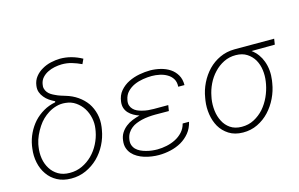

<svg xmlns="http://www.w3.org/2000/svg" viewBox="-95 -1003 1950 1251"><g transform="rotate(-15 880.5 -377.5)"><path d="M184.6 -633.3Q181.2 -609.4 188 -589.8Q194.8 -570.3 208.5 -554.2Q221.2 -538.1 239.3 -525.6Q257.3 -513.2 276.9 -503.9L274.4 -497.1Q230.5 -488.8 193.6 -467.3Q156.7 -445.8 128.4 -415Q100.6 -383.8 81.8 -345Q63 -306.2 55.7 -263.2L53.2 -245.1Q46.4 -195.8 56.2 -149.9Q65.9 -104 90.8 -68.8Q115.2 -33.2 154.8 -12Q194.3 9.3 248 9.8Q302.2 10.3 348.6 -10.7Q395 -31.7 431.2 -66.9Q466.8 -102.1 490.5 -148.4Q514.2 -194.8 522.5 -245.6L525.4 -263.7Q531.7 -310.1 521.7 -351.3Q511.7 -392.6 488.8 -426.3Q465.3 -459 430.2 -483.4Q395 -507.8 351.1 -520.5Q336.4 -524.9 319.3 -530.5Q302.2 -536.1 286.6 -543.9Q272 -550.3 259.3 -558.6Q246.6 -566.9 238.3 -578.1Q230 -588.9 226.3 -602.8Q222.7 -616.7 226.6 -633.8Q231.4 -659.2 247.6 -676.5Q263.7 -693.8 285.2 -704.1Q306.2 -714.8 330.8 -719.7Q355.5 -724.6 378.4 -725.1Q413.6 -725.6 446.3 -716.1Q479 -706.5 510.7 -691.4L525.9 -724.1Q508.3 -733.9 489.7 -741.5Q471.2 -749 452.6 -753.9Q435.1 -758.8 416.3 -761.2Q397.5 -763.7 378.4 -763.7Q348.1 -763.2 315.7 -755.9Q283.2 -748.5 255.9 -732.4Q228 -716.8 208.5 -692.1Q189 -667.5 184.6 -633.3ZM95.2 -244.6 98.1 -262.2Q104 -291 116.7 -319.1Q129.4 -347.2 146.5 -373Q162.6 -397.5 181.2 -415.3Q199.7 -433.1 222.2 -447.3Q248 -463.4 277.3 -471.4Q306.6 -479.5 337.9 -476.1Q376.5 -472.7 406 -452.1Q435.5 -431.6 454.6 -401.9Q473.6 -371.6 481.2 -335.2Q488.8 -298.8 483.4 -263.7L480.5 -245.6Q472.7 -203.6 452.4 -164.1Q432.1 -124.5 402.3 -94.7Q372.1 -64.5 333 -46.1Q293.9 -27.8 248.5 -28.3Q204.1 -28.3 172.1 -47.1Q140.1 -65.9 121.1 -96.7Q101.6 -127.4 95.2 -166Q88.9 -204.6 95.2 -244.6Z M637.7 -142.6Q633.8 -113.8 641.1 -91.6Q648.4 -69.3 663.1 -52.7Q678.2 -35.6 699 -23.7Q719.7 -11.7 743.2 -4.4Q767.1 2.9 791.7 6.3Q816.4 9.8 839.4 9.8Q879.4 9.8 918.9 0.7Q958.5 -8.3 992.2 -27.3Q1025.9 -46.9 1050.3 -76.9Q1074.7 -106.9 1084.5 -148.9H1041.5Q1033.2 -116.2 1012 -93.3Q990.7 -70.3 962.9 -56.2Q935.1 -42 902.8 -35.2Q870.6 -28.3 839.8 -28.3Q822.8 -28.3 803 -30.5Q783.2 -32.7 764.2 -38.1Q745.1 -43 728 -51.3Q710.9 -59.6 698.7 -71.8Q686.5 -84.5 680.9 -101.6Q675.3 -118.7 679.7 -141.6Q683.6 -164.1 694.3 -180.9Q705.1 -197.8 720.7 -210Q735.4 -221.7 753.7 -229Q772 -236.3 791.5 -241.2Q814 -246.6 837.9 -248.8Q861.8 -251 883.8 -251L975.6 -250.5L981.9 -289.1H884.3Q866.7 -289.1 846.4 -291Q826.2 -293 807.1 -298.3Q790 -302.2 774.9 -309.3Q759.8 -316.4 749.5 -327.6Q738.8 -338.4 733.9 -353.8Q729 -369.1 733.4 -390.1Q739.3 -422.4 759.5 -443.6Q779.8 -464.8 807.6 -477.5Q835.4 -489.7 866.9 -494.9Q898.4 -500 926.3 -500Q952.6 -500 980 -494.1Q1007.3 -488.3 1029.3 -475.1Q1051.8 -461.9 1064.7 -440.7Q1077.6 -419.4 1075.7 -387.7H1117.7Q1118.2 -427.2 1101.6 -455.8Q1085 -484.4 1058.1 -502.4Q1030.8 -520.5 996.3 -529.1Q961.9 -537.6 926.8 -538.1Q890.6 -538.1 851.8 -530.8Q813 -523.4 779.3 -506.8Q744.6 -489.7 720 -460.7Q695.3 -431.6 690.4 -388.7Q687.5 -365.2 693.8 -346.4Q700.2 -327.6 713.4 -313.5Q726.6 -299.3 744.9 -288.8Q763.2 -278.3 783.2 -272Q757.8 -265.6 732.9 -255.6Q708 -245.6 688.5 -230Q668.5 -214.4 654.8 -192.9Q641.1 -171.4 637.7 -142.6Z M1754.4 -489.7 1760.3 -528.3H1492.2Q1438.5 -527.8 1393.3 -506.8Q1348.1 -485.8 1314 -450.7Q1279.8 -415 1257.1 -368.9Q1234.4 -322.8 1226.6 -272.9L1223.6 -254.9Q1216.8 -208 1224.1 -161.6Q1231.4 -115.2 1252.4 -78.1Q1274.4 -40 1313 -15.4Q1351.6 9.3 1407.2 9.8Q1460.9 10.3 1506.3 -11.7Q1551.8 -33.7 1585.9 -70.3Q1620.1 -106.9 1642.8 -154.1Q1665.5 -201.2 1673.3 -251L1676.3 -269.5Q1681.2 -303.7 1678.2 -336.4Q1675.3 -369.1 1664.1 -398.9Q1654.8 -424.8 1638.2 -447.8Q1621.6 -470.7 1597.2 -488.8ZM1265.1 -254.4 1268.6 -272.5Q1275.9 -312.5 1294.9 -352.1Q1314 -391.6 1342.8 -421.9Q1371.1 -452.6 1408.7 -471.4Q1446.3 -490.2 1490.7 -489.7Q1534.7 -489.3 1564.9 -469.7Q1595.2 -450.2 1613.3 -419.4Q1630.9 -388.2 1636 -349.9Q1641.1 -311.5 1635.3 -273.4L1632.3 -255.4Q1624.5 -213.9 1606 -173.3Q1587.4 -132.8 1559.1 -100.1Q1530.3 -67.9 1492.4 -47.9Q1454.6 -27.8 1408.2 -28.3Q1362.8 -28.8 1332.5 -49.6Q1302.2 -70.3 1285.6 -103.5Q1268.6 -136.2 1263.9 -176Q1259.3 -215.8 1265.1 -254.4Z"/></g></svg>

Font: Roboto Mono ExtraLight
Style: Italic
Weight: 250
Italic angle: -10°
Monospace: yes
Designer: Google
Version: Version 3.000